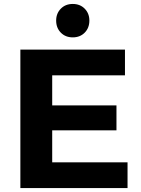

<svg xmlns="http://www.w3.org/2000/svg" viewBox="-20 -951 711 971"><path d="M625 -130V0H83V-700H612V-570H244V-418H569V-292H244V-130ZM264 -847Q264 -883 287.5 -907Q311 -931 348 -931Q385 -931 408.5 -907Q432 -883 432 -847Q432 -810 408.5 -786Q385 -762 348 -762Q311 -762 287.5 -786Q264 -810 264 -847Z"/></svg>

Font: Idrija
Style: Bold
Weight: 700
Designer: Julieta Ulanovsky
Foundry: Julieta Ulanovsky
Version: Version 7.200